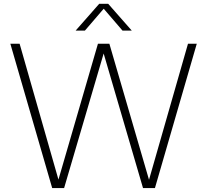

<svg xmlns="http://www.w3.org/2000/svg" viewBox="-20 -964 1062 984"><path d="M247.5 0 33 -740H80.5L285 -24.5H274L482 -740H540.5L749 -24.5H738.5L943.5 -740H988.5L774 0H713L505.5 -709.5H517L308.5 0ZM367.5 -807 488.5 -944.5H534.5L655.5 -807H608L504.5 -927.5H518.5L415 -807Z"/></svg>

Font: Encode Sans Condensed Thin ExtraLight
Style: Regular
Weight: 250
Version: Version 3.002